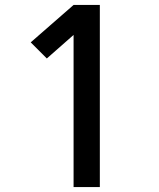

<svg xmlns="http://www.w3.org/2000/svg" viewBox="-20 -755 640 775"><path d="M277 0V-614L169 -519L104 -584L277 -735H383V0Z"/></svg>

Font: Iosevka Aile Semibold
Style: Regular
Weight: 600
Designer: Belleve Invis
Foundry: Belleve Invis
Version: Version 31.1.0; ttfautohint (v1.8.4)